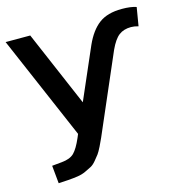

<svg xmlns="http://www.w3.org/2000/svg" viewBox="-111 -647 884 941"><g transform="rotate(-15 331.5 -176.5)"><path d="M349.6 -10.7Q335 22.5 329.6 35.6Q324.2 48.8 311.5 74.2Q298.8 99.6 291.5 109.4Q284.2 119.1 270 136.2Q255.9 153.3 242.7 160.2Q229.5 167 210.9 175.8Q192.4 184.6 169.9 188Q147.5 191.4 120.1 193.4L71.3 196.3L62.5 105.5L113.3 100.6Q155.3 96.7 175.8 76.2Q196.3 55.7 217.8 5.9L225.6 -12.7L-1 -539.1H124L288.1 -156.2L401.4 -417Q431.6 -484.4 474.6 -516.6Q517.6 -548.8 590.8 -548.8Q635.7 -548.8 664.1 -539.1L648.4 -445.3Q627.9 -451.2 611.3 -451.2Q574.2 -451.2 549.8 -432.6Q525.4 -414.1 502.9 -365.2Z"/></g></svg>

Font: Min Sans SemiBold
Style: Regular
Weight: 600
Designer: Jinseong-Kim, NotoSansCJK, Nunito
Foundry: Jinseong-Kim
Version: Version 1.400;Glyphs 3.1.2 (3151)